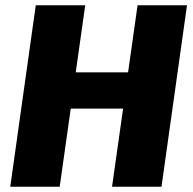

<svg xmlns="http://www.w3.org/2000/svg" viewBox="-20 -710 735 730"><path d="M503 -690 467 -435H268L304 -690H116L19 0H207L249 -297H448L406 0H594L691 -690Z"/></svg>

Font: Exo 2 Extra Bold
Style: Italic
Weight: 800
Italic angle: -8°
Designer: Natanael Gama
Version: Version 1.001;PS 001.001;hotconv 1.0.88;makeotf.lib2.5.64775